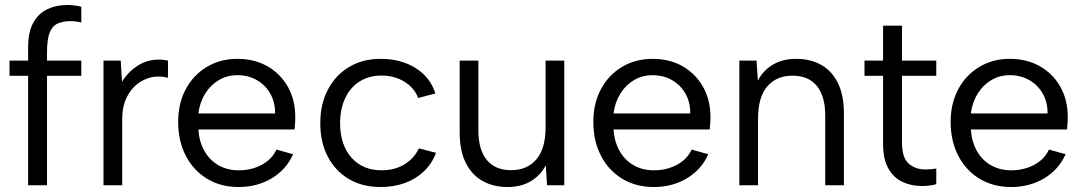

<svg xmlns="http://www.w3.org/2000/svg" viewBox="-20 -743 4344 770"><path d="M306.1 -715.5V-653.2Q296.6 -655.2 284.8 -656.7Q272.9 -658.2 264.1 -658.2Q232.9 -658.2 211.5 -648.7Q190.1 -639.2 179.3 -612.5Q168.5 -585.9 168.5 -532.4V-500H306.1V-438.9H168.5V0H92.8V-438.9H18.2V-500H92.8V-554.8Q92.8 -615 113.6 -652.1Q134.5 -689.3 169.8 -706.1Q205.2 -723 248.2 -723Q263.7 -723 279.1 -721.1Q294.6 -719.3 306.1 -715.5Z M395.1 0V-500H464.1L469.3 -415.1Q492.3 -453.1 530.6 -478.6Q568.8 -504 617.2 -504Q626.2 -504 635.3 -503Q644.4 -502 653.7 -500V-431.2Q644.4 -433.2 635.3 -434.7Q626.2 -436.2 616.2 -436.2Q578.6 -436.2 545 -415.9Q511.3 -395.7 490.7 -357.4Q470.1 -319.1 470.1 -264.6V0Z M937 7Q865.3 7 810.6 -26Q756 -59 725.3 -118Q694.5 -177 694.5 -254.3Q694.5 -328.3 725 -385.3Q755.5 -442.3 809.4 -474.6Q863.3 -507 931.8 -507Q1000.2 -507 1052.5 -477.3Q1104.7 -447.5 1134.5 -394.9Q1164.2 -342.3 1164.2 -273.1Q1164.2 -262.3 1163.5 -249.7Q1162.7 -237.1 1161.2 -223.9H775.5Q778.8 -174.8 799.7 -137.7Q820.6 -100.6 856.2 -80.3Q891.9 -60 937 -60Q989.3 -60 1030.4 -82.4Q1071.4 -104.9 1088.7 -143.2L1155.5 -124.5Q1128.2 -63 1069.9 -28Q1011.5 7 937 7ZM775.5 -287.9H1083.2Q1083.7 -332.8 1064 -367.5Q1044.2 -402.1 1009.9 -421.8Q975.6 -441.5 931.8 -441.5Q890.9 -441.5 857.5 -421.7Q824.1 -401.9 802.7 -367.4Q781.3 -333 775.5 -287.9Z M1505.5 7Q1433.5 7 1379.3 -24.9Q1325 -56.7 1294.8 -114.4Q1264.5 -172 1264.5 -248.3Q1264.5 -325.5 1295.2 -383.9Q1325.8 -442.3 1380.4 -474.6Q1435 -507 1506.8 -507Q1588 -507 1647.1 -469.8Q1706.2 -432.5 1726 -368L1657 -350.1Q1641.5 -391.1 1601.5 -415.6Q1561.6 -440 1509.8 -440Q1459.7 -440 1422.4 -416.4Q1385.1 -392.9 1364.6 -349.9Q1344 -306.8 1344 -249Q1344 -162.6 1389.1 -111.3Q1434.2 -60 1510.8 -60Q1562.1 -60 1601 -83.2Q1639.9 -106.4 1660.2 -147.9L1728.7 -130.2Q1712.7 -87.2 1680.6 -56.4Q1648.5 -25.5 1604.2 -9.2Q1560 7 1505.5 7Z M2243 -500V0H2173.9L2168.7 -80Q2147.5 -39.4 2108.6 -16.2Q2069.7 7 2015.1 7Q1958.1 7 1914.9 -17.4Q1871.8 -41.7 1847.7 -90.3Q1823.5 -138.8 1823.5 -212V-500H1898.5V-220.7Q1898.5 -142.6 1932.2 -101.6Q1965.9 -60.5 2029.5 -60.5Q2094.1 -60.5 2131 -103.7Q2168 -146.9 2168 -232.1V-500Z M2602 7Q2530.3 7 2475.6 -26Q2421 -59 2390.3 -118Q2359.5 -177 2359.5 -254.3Q2359.5 -328.3 2390 -385.3Q2420.5 -442.3 2474.4 -474.6Q2528.3 -507 2596.8 -507Q2665.2 -507 2717.5 -477.3Q2769.7 -447.5 2799.5 -394.9Q2829.2 -342.3 2829.2 -273.1Q2829.2 -262.3 2828.5 -249.7Q2827.7 -237.1 2826.2 -223.9H2440.5Q2443.8 -174.8 2464.7 -137.7Q2485.6 -100.6 2521.2 -80.3Q2556.9 -60 2602 -60Q2654.3 -60 2695.4 -82.4Q2736.4 -104.9 2753.7 -143.2L2820.5 -124.5Q2793.2 -63 2734.9 -28Q2676.5 7 2602 7ZM2440.5 -287.9H2748.2Q2748.7 -332.8 2729 -367.5Q2709.2 -402.1 2674.9 -421.8Q2640.6 -441.5 2596.8 -441.5Q2555.9 -441.5 2522.5 -421.7Q2489.1 -401.9 2467.7 -367.4Q2446.3 -333 2440.5 -287.9Z M2945.1 0V-500H3014.1L3019.3 -420Q3040.5 -460.6 3079.8 -483.8Q3119.1 -507 3173 -507Q3229.9 -507 3273.1 -483Q3316.2 -459 3340.3 -410.2Q3364.5 -361.5 3364.5 -288V0H3289.5V-279.3Q3289.5 -357.4 3255.8 -398.4Q3222.1 -439.5 3158.5 -439.5Q3093.9 -439.5 3057 -396.4Q3020.1 -353.3 3020.1 -267.9V0Z M3734.9 -4.5Q3723.4 -0.7 3707.9 1.1Q3692.4 3 3676.9 3Q3633.9 3 3598.6 -13.9Q3563.2 -30.7 3542.4 -67.9Q3521.5 -105 3521.5 -165.2V-438.9H3447V-500H3521.5V-640H3597.3V-500H3734.9V-438.9H3597.3V-172.7Q3597.3 -110.1 3624.4 -86.7Q3651.6 -63.3 3692.1 -63.3Q3700.9 -63.3 3713.1 -64.4Q3725.4 -65.5 3734.9 -66.8Z M4035 7Q3963.3 7 3908.6 -26Q3854 -59 3823.3 -118Q3792.5 -177 3792.5 -254.3Q3792.5 -328.3 3823 -385.3Q3853.5 -442.3 3907.4 -474.6Q3961.3 -507 4029.8 -507Q4098.2 -507 4150.5 -477.3Q4202.7 -447.5 4232.5 -394.9Q4262.2 -342.3 4262.2 -273.1Q4262.2 -262.3 4261.5 -249.7Q4260.7 -237.1 4259.2 -223.9H3873.5Q3876.8 -174.8 3897.7 -137.7Q3918.6 -100.6 3954.2 -80.3Q3989.9 -60 4035 -60Q4087.3 -60 4128.4 -82.4Q4169.4 -104.9 4186.7 -143.2L4253.5 -124.5Q4226.2 -63 4167.9 -28Q4109.5 7 4035 7ZM3873.5 -287.9H4181.2Q4181.7 -332.8 4162 -367.5Q4142.2 -402.1 4107.9 -421.8Q4073.6 -441.5 4029.8 -441.5Q3988.9 -441.5 3955.5 -421.7Q3922.1 -401.9 3900.7 -367.4Q3879.3 -333 3873.5 -287.9Z"/></svg>

Font: Envelope Sans Variable
Style: Regular
Weight: 500
Designer: Andreas Rasmussen / Norman Anderson
Foundry: mail.de GmbH
Version: Version 1.150